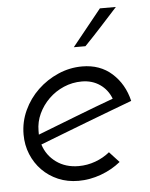

<svg xmlns="http://www.w3.org/2000/svg" viewBox="-48 -657 550 706"><g transform="rotate(-5 227.0 -304.5)"><path d="M370 -48Q338 -22 297 -7Q256 8 214 8Q173 8 139 -6.5Q105 -21 80 -46.5Q55 -72 41 -106Q27 -140 27 -179Q27 -226 46.5 -268Q66 -310 99 -341.5Q132 -373 174.5 -391.5Q217 -410 263 -410Q329 -410 373 -370.5Q417 -331 432 -268Q397 -255 353.5 -238.5Q310 -222 264 -204.5Q218 -187 173 -169.5Q128 -152 89 -137Q102 -96 136.5 -71Q171 -46 219 -46Q251 -46 281 -57Q311 -68 334 -87ZM365 -282Q352 -316 323.5 -335.5Q295 -355 257 -355Q222 -355 190.5 -341.5Q159 -328 135 -304.5Q111 -281 97 -251Q83 -221 83 -188V-174Q116 -187 152.5 -201Q189 -215 226 -229.5Q263 -244 299 -257.5Q335 -271 365 -282ZM239 -483 347 -617H406Q375 -583 344.5 -549.5Q314 -516 282 -483Z"/></g></svg>

Font: Josefin Sans
Style: Italic
Weight: 400
Italic angle: -7.5°
Designer: Santiago Orozco
Foundry: Typemade